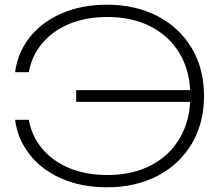

<svg xmlns="http://www.w3.org/2000/svg" viewBox="-20 -782 937 814"><path d="M433 12Q326 12 242 -24.5Q158 -61 106.5 -126Q55 -191 44 -274H102Q115 -204 159 -151.5Q203 -99 273.5 -69.5Q344 -40 435 -40Q542 -40 621 -81.5Q700 -123 743.5 -198.5Q787 -274 787 -375Q787 -477 743.5 -552Q700 -627 621 -668.5Q542 -710 435 -710Q344 -710 273.5 -680.5Q203 -651 159 -598.5Q115 -546 102 -476H44Q55 -560 106.5 -624.5Q158 -689 242 -725.5Q326 -762 433 -762Q556 -762 649 -713Q742 -664 793.5 -577Q845 -490 845 -375Q845 -261 793.5 -173.5Q742 -86 649 -37Q556 12 433 12ZM813 -350H303V-400H813Z"/></svg>

Font: Unbounded ExtraLight
Style: Regular
Weight: 250
Designer: Luke Prowse, Jean-Baptiste Morizot, Fátima Lázaro, Florian Runge
Foundry: NaN
Version: Version 1.701;gftools[0.9.28.dev5+ged2979d]